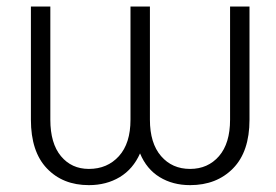

<svg xmlns="http://www.w3.org/2000/svg" viewBox="-20 -548 831 579"><path d="M248 10.3Q169.4 10.3 121.3 -40.3Q73.2 -90.8 73.2 -187V-528.3H131.8V-187Q131.8 -115.7 163.8 -77.1Q195.8 -38.6 248 -38.6Q303.7 -38.6 338.6 -77.1Q373.5 -115.7 373.5 -187V-528.3H432.1V-187Q432.1 -116.2 465.6 -77.4Q499 -38.6 553.2 -38.6Q606.9 -38.6 640.4 -77.1Q673.8 -115.7 673.8 -187V-528.3H732.4V-187Q732.4 -90.8 682.9 -40.3Q633.3 10.3 553.2 10.3Q501 10.3 461.4 -13.9Q421.9 -38.1 402.3 -85.4Q381.3 -38.1 341.1 -13.9Q300.8 10.3 248 10.3Z"/></svg>

Font: Roboto Slab LO Light
Style: Regular
Weight: 300
Designer: Google
Version: Version 2.000